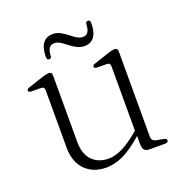

<svg xmlns="http://www.w3.org/2000/svg" viewBox="-117 -727 807 842"><g transform="rotate(-20 287.0 -305.5)"><path d="M412.5 -37V-82L411.5 -86V-398Q411.5 -407 408 -411.2Q404.5 -415.5 396 -415.5L350.5 -416Q343 -416.5 339.8 -418.8Q336.5 -421 336.5 -424.5Q336.5 -428 339.8 -431Q343 -434 351 -436.5L419 -459Q430 -462.5 437 -464Q444 -465.5 448.5 -465.5Q456.5 -465.5 460.2 -461.5Q464 -457.5 464 -449V-51.5Q464 -41 470 -35Q476 -29 487 -27L515.5 -22Q523.5 -20.5 527.5 -17.8Q531.5 -15 531.5 -10Q531.5 -5.5 527.5 -2.8Q523.5 0 515.5 0H445.5Q428 0 420.2 -8.2Q412.5 -16.5 412.5 -37ZM104.5 -131.5V-398Q104.5 -407 101 -411.2Q97.5 -415.5 89 -415.5L43.5 -416Q36 -416.5 33 -418.8Q30 -421 30 -424.5Q30 -428 33 -431Q36 -434 44 -436.5L112 -459Q123 -462.5 130 -464Q137 -465.5 141.5 -465.5Q149.5 -465.5 153.2 -461.5Q157 -457.5 157 -449V-140.5Q157 -81.5 186.2 -52.2Q215.5 -23 262.5 -23Q292 -23 325.8 -39.2Q359.5 -55.5 401.5 -90.5L425 -110.5L439.5 -96.5L414.5 -75.5Q360.5 -28 319.8 -8.8Q279 10.5 239.5 10.5Q178.5 10.5 141.5 -27.2Q104.5 -65 104.5 -131.5ZM332 -523Q312.5 -523 296 -531.8Q279.5 -540.5 265.5 -551.8Q251.5 -563 237.8 -571.8Q224 -580.5 209.5 -580.5Q193.5 -580.5 185.5 -568.8Q177.5 -557 177 -534Q176.5 -521.5 165.5 -521.5Q155 -521.5 155 -536Q155 -578.5 171.2 -599.5Q187.5 -620.5 216 -620.5Q236 -620.5 252.2 -611.8Q268.5 -603 282.5 -591.8Q296.5 -580.5 310.2 -571.8Q324 -563 338.5 -563Q354.5 -563 362.5 -575Q370.5 -587 371 -610Q371.5 -622.5 382.5 -622.5Q393 -622.5 393 -608Q393 -564.5 376.8 -543.8Q360.5 -523 332 -523Z"/></g></svg>

Font: Fraunces ExtraLight
Style: Regular
Weight: 250
Version: Version 1.000;[b76b70a41]